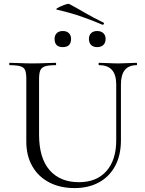

<svg xmlns="http://www.w3.org/2000/svg" viewBox="-20 -945 738 978"><path d="M572 -515Q572 -564 550.5 -588.5Q529 -613 485 -613Q482 -613 482 -619Q482 -625 485 -625Q508 -625 532 -623.5Q556 -622 585 -622Q608 -622 632 -623.5Q656 -625 676 -625Q678 -625 678 -619Q678 -613 676 -613Q636 -613 616 -588.5Q596 -564 596 -515V-231Q596 -154 566.5 -99.5Q537 -45 484 -16Q431 13 360 13Q286 13 230.5 -16Q175 -45 144.5 -98.5Q114 -152 114 -224V-544Q114 -573 108 -587.5Q102 -602 83.5 -607.5Q65 -613 29 -613Q27 -613 27 -619Q27 -625 29 -625Q53 -625 82.5 -623.5Q112 -622 146 -622Q181 -622 211 -623.5Q241 -625 263 -625Q266 -625 266 -619Q266 -613 263 -613Q227 -613 209 -607Q191 -601 185 -586Q179 -571 179 -542V-259Q179 -140 232.5 -78.5Q286 -17 382 -17Q472 -17 522 -73.5Q572 -130 572 -230ZM502 -819Q448 -842 393.5 -861Q339 -880 269 -896Q263 -898 271 -903Q279 -908 292.5 -914Q306 -920 318 -923.5Q330 -927 334 -924Q375 -902 416 -878Q457 -854 507 -830Q511 -829 509 -823.5Q507 -818 502 -819ZM300 -705Q258 -705 258 -747Q258 -765 269 -776Q280 -787 300 -787Q320 -787 331 -776Q342 -765 342 -747Q342 -705 300 -705ZM475 -705Q455 -705 444 -716Q433 -727 433 -747Q433 -765 444 -776Q455 -787 475 -787Q495 -787 506.5 -776Q518 -765 518 -747Q518 -727 506.5 -716Q495 -705 475 -705Z"/></svg>

Font: Cormorant Garamond Light
Style: Regular
Weight: 400
Version: Version 4.001